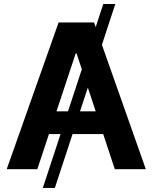

<svg xmlns="http://www.w3.org/2000/svg" viewBox="-20 -839 757 952"><path d="M551.8 -819.3 252 92.8H192.4L492.2 -819.3ZM165 0H13.2L270.5 -727.5H446.3L703.1 0H549.3L359.4 -574.7H355.5ZM167 -287.1H548.8V-174.3H167Z"/></svg>

Font: Inter Cardless Tabular Bold
Style: Bold
Weight: 700
Designer: Rasmus Andersson
Foundry: rsms
Version: Version 4.000;git-4fc901f